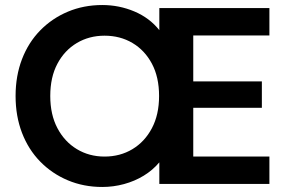

<svg xmlns="http://www.w3.org/2000/svg" viewBox="-20 -732 1139 764"><path d="M387 12Q313 12 250 -14.5Q187 -41 140 -89Q93 -137 67.5 -203.5Q42 -270 42 -350Q42 -430 67.5 -496.5Q93 -563 140 -611Q187 -659 250 -685.5Q313 -712 387 -712Q454 -712 514.5 -686.5Q575 -661 614 -612V-700H1052V-591H749V-408H1022V-303H749V-109H1052V0H614V-86Q588 -55 552 -33Q516 -11 473.5 0.5Q431 12 387 12ZM396 -109Q458 -109 507 -138.5Q556 -168 584.5 -222Q613 -276 613 -350Q613 -425 584.5 -478.5Q556 -532 507 -561Q458 -590 396 -590Q335 -590 286 -561Q237 -532 208.5 -478.5Q180 -425 180 -350Q180 -276 208.5 -222Q237 -168 286 -138.5Q335 -109 396 -109Z"/></svg>

Font: DM Sans 28pt
Style: Bold
Weight: 700
Version: Version 4.004;gftools[0.9.30]